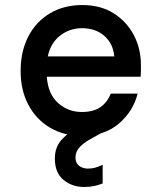

<svg xmlns="http://www.w3.org/2000/svg" viewBox="-20 -528 640 763"><path d="M306 12Q234 12 179 -20.5Q124 -53 93 -111Q62 -169 62 -246Q62 -324 92.5 -383Q123 -442 178.5 -475Q234 -508 307 -508Q379 -508 431 -475.5Q483 -443 511.5 -389Q540 -335 540 -270Q540 -260 540 -248.5Q540 -237 539 -223H166Q171 -154 211 -118.5Q251 -83 305 -83Q352 -83 379.5 -102.5Q407 -122 420 -156H527Q509 -85 452 -36.5Q395 12 306 12ZM306 -416Q257 -416 219 -386.5Q181 -357 170 -304H434Q430 -354 395 -385Q360 -416 306 -416ZM313 215Q267 215 232.5 187Q198 159 198 102Q198 56 226 26Q254 -4 294 -25L354 -57L384 0L337 26Q311 41 295.5 58Q280 75 280 98Q280 120 294.5 131Q309 142 329 142Q345 142 357.5 138.5Q370 135 388 127V201Q370 208 353 211.5Q336 215 313 215Z"/></svg>

Font: DM Mono Medium
Style: Regular
Weight: 500
Designer: Colophon Foundry
Foundry: Colophon Foundry
Version: Version 1.000; ttfautohint (v1.8.2.53-6de2)